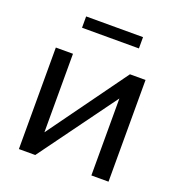

<svg xmlns="http://www.w3.org/2000/svg" viewBox="-129 -819 859 926"><g transform="rotate(20 300.0 -356.0)"><path d="M156 -654V-712H448V-654ZM70 0V-521H158V-118L450 -522H530V0H442V-395L154 0Z"/></g></svg>

Font: Raleway-v4020 Medium
Style: Regular
Weight: 500
Designer: Matt McInerney, Pablo Impallari, Rodrigo Fuenzalida
Foundry: Matt McInerney, Pablo Impallari, Rodrigo Fuenzalida
Version: Version 4.020;PS 004.020;hotconv 1.0.88;makeotf.lib2.5.64775